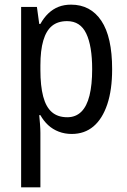

<svg xmlns="http://www.w3.org/2000/svg" viewBox="-20 -567 548 827"><path d="M286 -547Q370 -547 416.5 -477.5Q463 -408 463 -269Q463 -180 442 -117.5Q421 -55 382.5 -22.5Q344 10 289 10Q259 10 233 0Q207 -10 187.5 -28Q168 -46 154 -71H149Q151 -51 152.5 -30.5Q154 -10 154 6V240H71V-537H139L149 -464H154Q169 -491 188.5 -509.5Q208 -528 232 -537.5Q256 -547 286 -547ZM269 -476Q229 -476 204 -455.5Q179 -435 166.5 -392.5Q154 -350 154 -285V-266Q154 -197 166 -151.5Q178 -106 203.5 -84Q229 -62 270 -62Q306 -62 330 -85.5Q354 -109 365.5 -155.5Q377 -202 377 -269Q377 -369 351.5 -422.5Q326 -476 269 -476Z"/></svg>

Font: Noto Sans Condensed
Style: Regular
Weight: 400
Width: 3
Version: Version 2.013